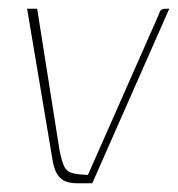

<svg xmlns="http://www.w3.org/2000/svg" viewBox="-20 -419 407 439"><path d="M156 0Q131 0 118.5 -11.5Q106 -23 101 -48L42 -399H65L116 -76Q121 -51 126.5 -39Q132 -27 144.5 -23.5Q157 -20 181 -19Q222 -112 263 -204.5Q304 -297 344 -388Q345 -393 348.5 -396Q352 -399 357 -399H367L191 0Z"/></svg>

Font: Genos Thin
Style: Italic
Weight: 100
Italic angle: -8°
Designer: Robert E. Leuschke
Foundry: Robert E. Leuschke
Version: Version 1.010